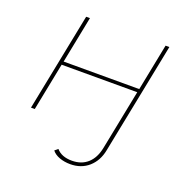

<svg xmlns="http://www.w3.org/2000/svg" viewBox="-127 -636 927 952"><g transform="rotate(20 336.0 -160.0)"><path d="M246 160 263 146Q290 178 345 178Q395 178 427.5 149Q460 120 471 65L534 -252H135L85 0H65L168 -517H188L139 -270H538L587 -517H607L490 70Q479 128 440 162.5Q401 197 343 197Q312 197 286 187.5Q260 178 246 160Z"/></g></svg>

Font: Montserrat Alternates Thin
Style: Italic
Weight: 250
Italic angle: -11.3°
Designer: Julieta Ulanovsky
Foundry: Julieta Ulanovsky
Version: Version 7.200